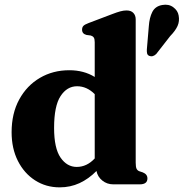

<svg xmlns="http://www.w3.org/2000/svg" viewBox="-20 -794 791 827"><path d="M30 -224.5Q30 -305.5 62.8 -365.5Q95.5 -425.5 151.8 -458.5Q208 -491.5 278.5 -491.5Q341 -491.5 388 -462.5V-612Q388 -626.5 383.8 -632.5Q379.5 -638.5 371 -641L352.5 -643.5Q333.5 -648.5 333.5 -666Q333.5 -676.5 339.2 -682.5Q345 -688.5 361 -694.5L462.5 -733Q484.5 -741.5 498.5 -745.2Q512.5 -749 525 -749Q544.5 -749 554.5 -738.2Q564.5 -727.5 564.5 -710.5V-93.5Q564.5 -75 568.2 -67.2Q572 -59.5 580 -56.5L595 -51.5Q615 -43.5 615 -25.5Q615 0 582 0H467.5Q441 0 420.8 -16.2Q400.5 -32.5 395.5 -57.5Q362 -23.5 322.5 -5.2Q283 13 237 13Q178 13 131 -17.2Q84 -47.5 57 -101Q30 -154.5 30 -224.5ZM213 -243Q213 -155.5 240.8 -115.2Q268.5 -75 310.5 -75Q354 -75 388 -111.5V-388.5Q354 -422.5 312 -422.5Q268.5 -422.5 240.8 -380Q213 -337.5 213 -243ZM621 -681Q623.5 -718 636.2 -742.8Q649 -767.5 679 -772.5Q706.5 -777.5 726.2 -763Q746 -748.5 749.5 -727Q754 -703 744.8 -682.2Q735.5 -661.5 713 -638.5L653 -561.5Q638 -547 622.5 -553.5Q615 -557 613.5 -564.5Q612 -572 612.5 -580.5Z"/></svg>

Font: Fraunces 9pt S000
Style: Bold
Weight: 700
Version: Version 1.000; ttfautohint (v1.8.3)